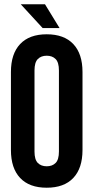

<svg xmlns="http://www.w3.org/2000/svg" viewBox="-20 -868 436 896"><path d="M141 -161Q141 -123 156.5 -107.5Q172 -92 198 -92Q224 -92 239.5 -107.5Q255 -123 255 -161V-539Q255 -577 239.5 -592.5Q224 -608 198 -608Q172 -608 156.5 -592.5Q141 -577 141 -539ZM31 -532Q31 -617 74 -662.5Q117 -708 198 -708Q279 -708 322 -662.5Q365 -617 365 -532V-168Q365 -83 322 -37.5Q279 8 198 8Q117 8 74 -37.5Q31 -83 31 -168ZM190 -848 258 -737H179L77 -848Z"/></svg>

Font: BebasNeueW01-Regular
Style: Regular
Weight: 400
Designer: Ryoichi Tsunekawa
Foundry: Ryoichi Tsunekawa
Version: Version 1.30